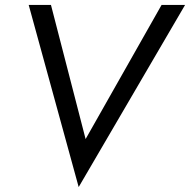

<svg xmlns="http://www.w3.org/2000/svg" viewBox="-20 -720 768 776"><path d="M326 -158 186 -700H96L298 36L728 -700H633Z"/></svg>

Font: Jost* 400 Book Italic
Style: Italic
Weight: 400
Italic angle: -10°
Version: Version 3.200; ttfautohint (v0.97) -l 8 -r 50 -G 200 -x 14 -